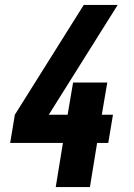

<svg xmlns="http://www.w3.org/2000/svg" viewBox="-20 -755 540 775"><path d="M205 0 234 -178H21L40 -292L318 -735H455L177 -292H253L275 -422H413L391 -292H436L417 -178H372L343 0Z"/></svg>

Font: Iosevka Curly Heavy
Style: Italic
Weight: 900
Italic angle: -9°
Monospace: yes
Designer: Belleve Invis
Foundry: Belleve Invis
Version: Version 22.1.2; ttfautohint (v1.8.4)